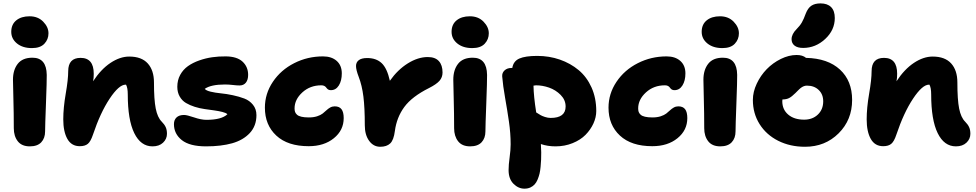

<svg xmlns="http://www.w3.org/2000/svg" viewBox="-20 -860 5802 1141"><path d="M169.9 -574.2Q114.7 -574.2 80.8 -601.8Q46.9 -629.4 46.9 -670.9Q46.9 -714.8 76.7 -739Q106.4 -763.2 155.8 -763.2Q205.6 -763.2 236.8 -731.2Q268.1 -699.2 268.1 -662.1Q268.1 -626 243.7 -600.1Q219.2 -574.2 169.9 -574.2ZM157.2 9.8Q109.4 9.8 85.7 -20.5Q62 -50.8 62 -98.1Q62 -188 59.6 -271.7Q57.1 -355.5 57.1 -386.2Q57.1 -444.3 85.4 -480.7Q113.8 -517.1 172.9 -517.1Q256.3 -517.1 257.8 -415Q258.3 -381.3 253.2 -246.1Q248 -110.8 248 -79.1Q248 -39.1 225.3 -14.6Q202.6 9.8 157.2 9.8Z M886.2 9.8Q816.4 9.8 777.8 -69.1Q739.3 -147.9 739.3 -298.8Q739.3 -338.4 729 -356.9H726.1Q687 -356.9 631.6 -273.7Q576.2 -190.4 532.2 -59.1Q519 -19.5 502.2 -5.4Q485.4 8.8 454.1 8.8Q404.8 8.8 380.4 -34.4Q356 -77.6 356 -150.9Q356 -218.8 370.6 -303.2Q385.3 -387.7 385.3 -437Q385.3 -516.1 459 -516.1Q537.1 -516.1 537.1 -421.9Q537.1 -394.5 533.2 -377Q580.1 -448.7 636.7 -486.3Q693.4 -523.9 748 -523.9Q821.3 -523.9 858.2 -482.9Q895 -441.9 895 -370.1Q895 -267.6 905.5 -214.8Q916 -162.1 940.9 -137.2Q957 -121.1 964.6 -104.7Q972.2 -88.4 972.2 -64.9Q972.2 -34.2 949 -12.2Q925.8 9.8 886.2 9.8Z M1204.6 9.8Q1107.4 9.8 1060.5 -27.3Q1013.7 -64.5 1013.7 -122.1Q1013.7 -147.5 1029.1 -162.1Q1044.4 -176.8 1073.7 -176.8Q1090.8 -176.8 1133.1 -162.4Q1175.3 -147.9 1206.5 -147.9Q1296.9 -147.9 1331.5 -181.2Q1322.8 -189.5 1301.3 -194.8Q1279.8 -200.2 1253.2 -203.9Q1226.6 -207.5 1196 -211.9Q1165.5 -216.3 1137 -225.3Q1108.4 -234.4 1085.2 -248Q1062 -261.7 1047.9 -286.4Q1033.7 -311 1033.7 -344.2Q1033.7 -383.8 1051 -415.3Q1068.4 -446.8 1096.9 -467Q1125.5 -487.3 1163.6 -500.7Q1201.7 -514.2 1241 -519.8Q1280.3 -525.4 1321.8 -524.9Q1388.2 -524.4 1421.4 -493.7Q1454.6 -462.9 1454.6 -415Q1454.6 -385.7 1441.2 -368.9Q1427.7 -352.1 1403.8 -352.1Q1387.2 -352.1 1363.5 -355Q1339.8 -357.9 1316.9 -357.9Q1233.4 -357.9 1196.8 -332Q1204.6 -321.8 1231.7 -315.2Q1258.8 -308.6 1292.2 -305.4Q1325.7 -302.2 1363.5 -294.2Q1401.4 -286.1 1432.1 -274.4Q1462.9 -262.7 1483.4 -237.3Q1503.9 -211.9 1503.9 -175.8Q1503.9 -111.8 1464.4 -69.3Q1424.8 -26.9 1359.4 -8.5Q1293.9 9.8 1204.6 9.8Z M1814.5 8.8Q1689.9 8.8 1622.1 -54.2Q1554.2 -117.2 1554.2 -220.2Q1554.2 -303.2 1601.6 -373.8Q1648.9 -444.3 1728.3 -484.6Q1807.6 -524.9 1899.4 -524.9Q1950.7 -524.9 1981 -498Q2011.2 -471.2 2011.2 -423.8Q2011.2 -380.4 1993.7 -352.3Q1976.1 -324.2 1946.3 -324.2Q1938 -324.2 1932.1 -327.1Q1926.3 -330.1 1922.9 -334.5Q1919.4 -338.9 1915.8 -343Q1912.1 -347.2 1905.5 -350.1Q1898.9 -353 1889.2 -353Q1822.8 -353 1776.6 -310.8Q1730.5 -268.6 1730.5 -215.8Q1730.5 -203.6 1733.4 -195.1Q1736.3 -186.5 1744.9 -178.5Q1753.4 -170.4 1771 -166.3Q1788.6 -162.1 1815.4 -162.1Q1843.3 -162.1 1864.3 -168.9Q1885.3 -175.8 1897.5 -185.3Q1909.7 -194.8 1919.9 -204.6Q1930.2 -214.4 1942.4 -221.2Q1954.6 -228 1969.2 -228Q1996.6 -228 2009.5 -210.9Q2022.5 -193.8 2022.5 -158.2Q2022.5 -85.9 1964.1 -38.6Q1905.8 8.8 1814.5 8.8Z M2239.7 12.2Q2199.2 12.2 2173.6 -23.2Q2147.9 -58.6 2147.9 -115.2Q2147.9 -219.7 2139.6 -286.1Q2131.3 -352.5 2111.8 -402.8Q2095.7 -444.8 2095.7 -467.8Q2095.7 -489.7 2112.1 -502.4Q2128.4 -515.1 2162.1 -515.1Q2215.8 -515.1 2248 -484.9Q2280.3 -454.6 2296.9 -379.9Q2343.3 -445.8 2403.6 -483.4Q2463.9 -521 2522 -521Q2566.4 -521 2588.1 -496.8Q2609.9 -472.7 2609.9 -429.2Q2609.9 -400.4 2591.6 -379.6Q2573.2 -358.9 2529.8 -336.9Q2428.2 -286.1 2382.8 -224.4Q2337.4 -162.6 2326.7 -82Q2319.8 -27.3 2298.8 -7.6Q2277.8 12.2 2239.7 12.2Z M2786.6 -574.2Q2731.4 -574.2 2697.5 -601.8Q2663.6 -629.4 2663.6 -670.9Q2663.6 -714.8 2693.4 -739Q2723.1 -763.2 2772.5 -763.2Q2822.3 -763.2 2853.5 -731.2Q2884.8 -699.2 2884.8 -662.1Q2884.8 -626 2860.4 -600.1Q2835.9 -574.2 2786.6 -574.2ZM2773.9 9.8Q2726.1 9.8 2702.4 -20.5Q2678.7 -50.8 2678.7 -98.1Q2678.7 -188 2676.3 -271.7Q2673.8 -355.5 2673.8 -386.2Q2673.8 -444.3 2702.1 -480.7Q2730.5 -517.1 2789.6 -517.1Q2873 -517.1 2874.5 -415Q2875 -381.3 2869.9 -246.1Q2864.7 -110.8 2864.7 -79.1Q2864.7 -39.1 2842 -14.6Q2819.3 9.8 2773.9 9.8Z M3096.7 261.2Q3060.5 261.2 3031.5 232.2Q3002.4 203.1 3002.4 150.9Q3002.4 119.6 3008.5 75.4Q3014.6 31.2 3014.6 -2Q3014.6 -67.4 3004.6 -136.5Q2994.6 -205.6 2981.7 -278.3Q2968.8 -351.1 2964.4 -405.8Q2962.9 -427.2 2978.5 -441.7Q2994.1 -456.1 3019.5 -456.1H3024.4Q3030.8 -496.6 3066.4 -512.2Q3102.1 -527.8 3172.4 -527.8Q3243.7 -527.8 3306.9 -505.9Q3370.1 -483.9 3418.7 -443.4Q3467.3 -402.8 3495.4 -340.1Q3523.4 -277.3 3523.4 -200.2Q3523.4 -163.1 3506.6 -126.2Q3489.7 -89.4 3459.7 -58.8Q3429.7 -28.3 3382.8 -9.3Q3335.9 9.8 3281.2 9.8Q3234.4 9.8 3194.3 -3.9Q3196.3 28.3 3196.3 45.9Q3196.3 70.3 3195.6 88.9Q3194.8 107.4 3192.6 131.1Q3190.4 154.8 3186.3 172.1Q3182.1 189.5 3174.8 207Q3167.5 224.6 3157.2 235.8Q3147 247.1 3131.6 254.2Q3116.2 261.2 3096.7 261.2ZM3165.5 -353Q3160.2 -353 3150.4 -351.1Q3151.4 -287.6 3166.5 -191.9Q3184.6 -180.7 3192.6 -175.8Q3200.7 -170.9 3218.3 -165Q3235.8 -159.2 3252.4 -159.2Q3341.3 -159.2 3341.3 -227.1Q3341.3 -266.1 3311.8 -295.9Q3282.2 -325.7 3242.9 -339.4Q3203.6 -353 3165.5 -353Z M3856.4 8.8Q3731.9 8.8 3664.1 -54.2Q3596.2 -117.2 3596.2 -220.2Q3596.2 -303.2 3643.6 -373.8Q3690.9 -444.3 3770.3 -484.6Q3849.6 -524.9 3941.4 -524.9Q3992.7 -524.9 4022.9 -498Q4053.2 -471.2 4053.2 -423.8Q4053.2 -380.4 4035.6 -352.3Q4018.1 -324.2 3988.3 -324.2Q3980 -324.2 3974.1 -327.1Q3968.3 -330.1 3964.8 -334.5Q3961.4 -338.9 3957.8 -343Q3954.1 -347.2 3947.5 -350.1Q3940.9 -353 3931.2 -353Q3864.7 -353 3818.6 -310.8Q3772.5 -268.6 3772.5 -215.8Q3772.5 -203.6 3775.4 -195.1Q3778.3 -186.5 3786.9 -178.5Q3795.4 -170.4 3813 -166.3Q3830.6 -162.1 3857.4 -162.1Q3885.3 -162.1 3906.2 -168.9Q3927.2 -175.8 3939.5 -185.3Q3951.7 -194.8 3961.9 -204.6Q3972.2 -214.4 3984.4 -221.2Q3996.6 -228 4011.2 -228Q4038.6 -228 4051.5 -210.9Q4064.5 -193.8 4064.5 -158.2Q4064.5 -85.9 4006.1 -38.6Q3947.8 8.8 3856.4 8.8Z M4272.9 -574.2Q4217.8 -574.2 4183.8 -601.8Q4149.9 -629.4 4149.9 -670.9Q4149.9 -714.8 4179.7 -739Q4209.5 -763.2 4258.8 -763.2Q4308.6 -763.2 4339.8 -731.2Q4371.1 -699.2 4371.1 -662.1Q4371.1 -626 4346.7 -600.1Q4322.3 -574.2 4272.9 -574.2ZM4260.3 9.8Q4212.4 9.8 4188.7 -20.5Q4165 -50.8 4165 -98.1Q4165 -188 4162.6 -271.7Q4160.2 -355.5 4160.2 -386.2Q4160.2 -444.3 4188.5 -480.7Q4216.8 -517.1 4275.9 -517.1Q4359.4 -517.1 4360.8 -415Q4361.3 -381.3 4356.2 -246.1Q4351.1 -110.8 4351.1 -79.1Q4351.1 -39.1 4328.4 -14.6Q4305.7 9.8 4260.3 9.8Z M4752.9 -575.2Q4719.2 -575.2 4701.7 -589.1Q4684.1 -603 4684.1 -627Q4684.1 -657.2 4713.9 -687Q4733.9 -707 4745.4 -727.1Q4756.8 -747.1 4768.1 -778.8Q4781.2 -812.5 4802 -826.2Q4822.8 -839.8 4856 -839.8Q4897 -839.8 4918.9 -817.9Q4940.9 -795.9 4940.9 -752.9Q4940.9 -681.2 4883.8 -628.2Q4826.7 -575.2 4752.9 -575.2ZM4764.2 12.2Q4675.3 12.2 4604.5 -23.4Q4533.7 -59.1 4493.9 -122.6Q4454.1 -186 4454.1 -266.1Q4454.1 -314 4477.1 -362.8Q4500 -411.6 4536.4 -449Q4572.8 -486.3 4620.4 -509.8Q4668 -533.2 4713.9 -533.2Q4750 -533.2 4770 -516.1Q4899.4 -513.2 4971.7 -446.5Q5043.9 -379.9 5043.9 -266.1Q5043.9 -147.5 4963.6 -67.6Q4883.3 12.2 4764.2 12.2ZM4628.9 -258.8Q4628.9 -209 4664.1 -179Q4699.2 -148.9 4758.8 -148.9Q4808.6 -148.9 4840.3 -179.2Q4872.1 -209.5 4872.1 -257.8Q4872.1 -299.8 4845.2 -325.4Q4818.4 -351.1 4775.9 -351.1Q4771.5 -351.1 4767.3 -350.6Q4763.2 -350.1 4759 -348.4Q4754.9 -346.7 4752 -345.7Q4749 -344.7 4744.4 -341.3Q4739.7 -337.9 4737.8 -336.7Q4735.8 -335.4 4730.5 -330.3Q4725.1 -325.2 4723.4 -323.5Q4721.7 -321.8 4715.3 -315.4Q4709 -309.1 4707 -307.1Q4685.5 -285.6 4669.4 -277.3Q4653.3 -269 4629.9 -269Q4628.9 -266.1 4628.9 -258.8Z M5660.6 9.8Q5590.8 9.8 5552.2 -69.1Q5513.7 -147.9 5513.7 -298.8Q5513.7 -338.4 5503.4 -356.9H5500.5Q5461.4 -356.9 5406 -273.7Q5350.6 -190.4 5306.6 -59.1Q5293.5 -19.5 5276.6 -5.4Q5259.8 8.8 5228.5 8.8Q5179.2 8.8 5154.8 -34.4Q5130.4 -77.6 5130.4 -150.9Q5130.4 -218.8 5145 -303.2Q5159.7 -387.7 5159.7 -437Q5159.7 -516.1 5233.4 -516.1Q5311.5 -516.1 5311.5 -421.9Q5311.5 -394.5 5307.6 -377Q5354.5 -448.7 5411.1 -486.3Q5467.8 -523.9 5522.5 -523.9Q5595.7 -523.9 5632.6 -482.9Q5669.4 -441.9 5669.4 -370.1Q5669.4 -267.6 5679.9 -214.8Q5690.4 -162.1 5715.3 -137.2Q5731.4 -121.1 5739 -104.7Q5746.6 -88.4 5746.6 -64.9Q5746.6 -34.2 5723.4 -12.2Q5700.2 9.8 5660.6 9.8Z"/></svg>

Font: Shantell Sans Normal
Style: Regular
Weight: 800
Designer: Stephen Nixon, Anya Danilova, Shantell Martin
Foundry: Arrow Type
Version: Version 1.006;[559af2be0]